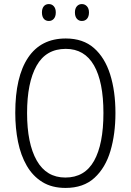

<svg xmlns="http://www.w3.org/2000/svg" viewBox="-20 -913 642 943"><path d="M547 -358Q547 -255 522.5 -172Q498 -89 444 -39.5Q390 10 302 10Q235 10 188 -19Q141 -48 111.5 -99Q82 -150 68.5 -216.5Q55 -283 55 -359Q55 -536 118 -630Q181 -724 303 -724Q388 -724 441.5 -677Q495 -630 521 -547.5Q547 -465 547 -358ZM113 -358Q113 -208 160.5 -124.5Q208 -41 301 -41Q396 -41 442 -123Q488 -205 488 -358Q488 -511 441.5 -592Q395 -673 303 -673Q206 -673 159.5 -590Q113 -507 113 -358ZM186 -852Q186 -871 195 -882Q204 -893 220 -893Q235 -893 244.5 -882Q254 -871 254 -852Q254 -832 244.5 -821Q235 -810 220 -810Q204 -810 195 -821Q186 -832 186 -852ZM348 -852Q348 -871 357.5 -882Q367 -893 382 -893Q397 -893 407 -882Q417 -871 417 -852Q417 -832 407.5 -821Q398 -810 382 -810Q367 -810 357.5 -821Q348 -832 348 -852Z"/></svg>

Font: Noto Sans Lao Looped Condensed Light
Style: Regular
Weight: 300
Width: 3
Designer: Mark Frömberg, Ben Mitchell
Foundry: The Fontpad Ltd
Version: Version 1.002; ttfautohint (v1.8.4.7-5d5b)